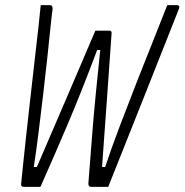

<svg xmlns="http://www.w3.org/2000/svg" viewBox="-20 -720 716 745"><path d="M138 -700H175Q185 -700 184 -684Q181 -664 176 -615.5Q171 -567 164 -500Q157 -433 148 -358Q139 -283 130 -209Q121 -135 111 -72H123Q185 -215 240.5 -345Q296 -475 350 -601H405Q414 -601 413 -591Q404 -460 394.5 -329Q385 -198 376 -72H388Q413 -147 446 -234Q479 -321 513 -407.5Q547 -494 577.5 -570Q608 -646 629 -700H666Q680 -700 674 -685Q606 -513 537.5 -340.5Q469 -168 400 5H334Q322 5 323 -9Q325 -35 329 -86.5Q333 -138 338.5 -208Q344 -278 352 -359.5Q360 -441 369 -526H357Q297 -366 243.5 -240Q190 -114 137 5H72Q61 5 62 -6Q64 -26 69 -75.5Q74 -125 81.5 -193Q89 -261 97.5 -336.5Q106 -412 114.5 -486.5Q123 -561 130 -622Q132 -642 134 -661.5Q136 -681 138 -700Z"/></svg>

Font: Recursive Mn Lnr St Lt
Style: Italic
Weight: 300
Italic angle: -15°
Monospace: yes
Version: Version 1.079;hotconv 1.0.112;makeotfexe 2.5.65598; ttfautoh